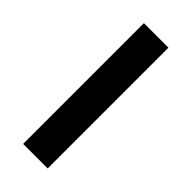

<svg xmlns="http://www.w3.org/2000/svg" viewBox="12 -114 443 443"><g transform="rotate(-45 233.0 107.0)"><path d="M430 67V147H36V67Z"/></g></svg>

Font: Lato
Style: Bold
Weight: 700
Designer: Lukasz Dziedzic with Adam Twardoch and Botio Nikoltchev
Foundry: tyPoland Lukasz Dziedzic
Version: Version 2.010; 2014-09-01; http://www.latofonts.com/; ttfaut